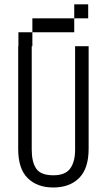

<svg xmlns="http://www.w3.org/2000/svg" viewBox="-20 -832 478 860"><path d="M122.1 -162.1Q122.1 -105.5 142.6 -76.2Q163.1 -46.9 218.8 -46.9Q272.5 -46.9 294.4 -77.1Q316.4 -107.4 316.4 -162.1V-625H377V-166Q377 -77.1 334.5 -34.7Q292 7.8 218.8 7.8Q146.5 7.8 104 -34.2Q61.5 -76.2 61.5 -164.1V-625H122.1ZM312.5 -812.5H375V-750H312.5ZM312.5 -750V-687.5H125V-750ZM62.5 -625V-687.5H125V-625Z"/></svg>

Font: Sudo Light
Style: Regular
Weight: 300
Monospace: yes
Designer: Jens Kutilek
Foundry: Jens Kutilek
Version: Version 0.040